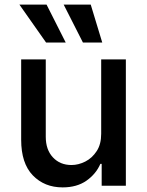

<svg xmlns="http://www.w3.org/2000/svg" viewBox="-20 -802 634 829"><path d="M250.4 7.1Q171.9 7.1 121.6 -44.9Q71.4 -96.9 71.4 -198.5V-545.5H177.6V-211.3Q177.6 -155.5 208.5 -122.5Q239.3 -89.5 288.7 -89.5Q318.5 -89.5 348.2 -104.4Q377.8 -119.3 397.7 -149.9Q416.9 -179.3 416.9 -224.4V-545.5H523.4V0H419V-94.5H413.4Q394.5 -50.8 353.2 -21.8Q311.8 7.1 250.4 7.1ZM263.8 -618.3H179L63.9 -782H181.1ZM421.5 -618.3H338.1L255 -782H371.8Z"/></svg>

Font: Linik Sans Medium
Style: Regular
Weight: 500
Designer: Rasmus Andersson (font), Cristiano Sobral (main changes)
Foundry: rsms
Version: Version 3.018;June 1, 2022;FontCreator 14.0.0.2814 64-bit; t